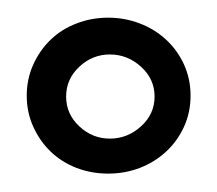

<svg xmlns="http://www.w3.org/2000/svg" viewBox="-20 -674 242 214"><path d="M192.4 -567.4Q192.4 -548.8 185.1 -532.7Q177.7 -516.6 165 -504.9Q152.3 -493.2 135.7 -486.8Q119.1 -480.5 100.6 -480.5Q82 -480.5 65.4 -486.8Q48.8 -493.2 36.6 -504.9Q24.4 -516.6 17.1 -532.7Q9.8 -548.8 9.8 -567.4Q9.8 -585.9 17.1 -602.1Q24.4 -618.2 36.6 -629.9Q48.8 -641.6 65.4 -647.9Q82 -654.3 100.6 -654.3Q119.1 -654.3 135.7 -647.9Q152.3 -641.6 165 -629.9Q177.7 -618.2 185.1 -602.1Q192.4 -585.9 192.4 -567.4ZM152.3 -566.4Q152.3 -585.9 137.2 -599.6Q122.1 -613.3 102.5 -613.3Q83 -613.3 68.4 -599.6Q53.7 -585.9 53.7 -566.4Q53.7 -546.9 68.4 -533.2Q83 -519.5 102.5 -519.5Q122.1 -519.5 137.2 -533.2Q152.3 -546.9 152.3 -566.4Z"/></svg>

Font: Chewy
Style: Regular
Weight: 400
Designer: Squid
Foundry: Font Diner, Inc DBA Sideshow
Version: Version 1.000